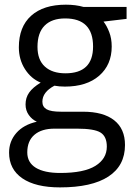

<svg xmlns="http://www.w3.org/2000/svg" viewBox="-20 -565 588 825"><path d="M523.9 -535.2V-483.9L424.8 -472.2Q438.5 -455.1 449.2 -427.5Q460 -399.9 460 -365.2Q460 -286.6 406.2 -239.7Q352.5 -192.9 258.8 -192.9Q234.9 -192.9 213.9 -196.8Q162.1 -169.4 162.1 -127.9Q162.1 -106 180.2 -95.5Q198.2 -85 242.2 -85H336.9Q423.8 -85 470.5 -48.3Q517.1 -11.7 517.1 58.1Q517.1 147 445.8 193.6Q374.5 240.2 237.8 240.2Q132.8 240.2 75.9 201.2Q19 162.1 19 90.8Q19 42 50.3 6.3Q81.5 -29.3 138.2 -42Q117.7 -51.3 103.8 -70.8Q89.8 -90.3 89.8 -116.2Q89.8 -145.5 105.5 -167.5Q121.1 -189.5 154.8 -210Q113.3 -227.1 87.2 -268.1Q61 -309.1 61 -361.8Q61 -449.7 113.8 -497.3Q166.5 -544.9 263.2 -544.9Q305.2 -544.9 338.9 -535.2ZM97.2 89.8Q97.2 133.3 133.8 155.8Q170.4 178.2 238.8 178.2Q340.8 178.2 389.9 147.7Q439 117.2 439 64.9Q439 21.5 412.1 4.6Q385.3 -12.2 311 -12.2H213.9Q158.7 -12.2 127.9 14.2Q97.2 40.5 97.2 89.8ZM141.1 -363.8Q141.1 -307.6 172.9 -278.8Q204.6 -250 261.2 -250Q379.9 -250 379.9 -365.2Q379.9 -485.8 259.8 -485.8Q202.6 -485.8 171.9 -455.1Q141.1 -424.3 141.1 -363.8Z"/></svg>

Font: QFn1     
Style: Regular
Weight: 400
Foundry: Ascender Corporation
Version: Version 1.10